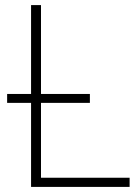

<svg xmlns="http://www.w3.org/2000/svg" viewBox="-20 -734 550 754"><path d="M102 0V-330H8V-365H102V-714H141V-365H333V-330H141V-36H489V0Z"/></svg>

Font: Noto Sans ExtraLight
Style: Regular
Weight: 200
Designer: Monotype Design Team
Foundry: Monotype Imaging Inc.
Version: Version 2.007